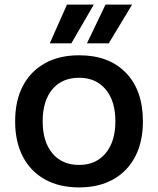

<svg xmlns="http://www.w3.org/2000/svg" viewBox="-20 -805 690 837"><path d="M325 12Q238 12 175.5 -23Q113 -58 79.5 -122.5Q46 -187 46 -276Q46 -366 79.5 -430Q113 -494 175.5 -529Q238 -564 325 -564Q455 -564 529 -487.5Q603 -411 603 -276Q603 -187 569.5 -122.5Q536 -58 473.5 -23Q411 12 325 12ZM325 -86Q398 -86 440.5 -137Q483 -188 483 -276Q483 -365 440.5 -415.5Q398 -466 325 -466Q250 -466 208 -415.5Q166 -365 166 -276Q166 -188 208 -137Q250 -86 325 -86ZM197 -616 272 -785H389L291 -616ZM359 -616 440 -785H556L454 -616Z"/></svg>

Font: Azeret Mono Medium
Style: Regular
Weight: 500
Designer: Martin Vácha
Foundry: Displaay
Version: Version 1.002